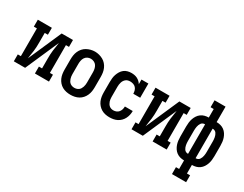

<svg xmlns="http://www.w3.org/2000/svg" viewBox="-95 -1324 2690 2119"><g transform="rotate(30 1250.0 -265.0)"><path d="M26 0V-88H65V-442H26V-530H205V-442H165V-318Q165 -291 164 -264.5Q163 -238 159.5 -211.5Q156 -185 151.5 -159Q147 -133 144 -106L330 -530H474V-442H435V-88H474V0H295V-88H335V-212Q335 -239 336 -265.5Q337 -292 340.5 -318.5Q344 -345 348.5 -371Q353 -397 356 -424L170 0Z M750 8Q723 8 696.5 2.5Q670 -3 646.5 -16Q623 -29 605 -49.5Q587 -70 576 -95Q565 -120 561 -146.5Q557 -173 557 -200V-330Q557 -357 561 -383.5Q565 -410 576 -435Q587 -460 605 -480.5Q623 -501 646.5 -514Q670 -527 696.5 -534Q723 -541 750 -541Q777 -541 803.5 -534Q830 -527 853.5 -514Q877 -501 895 -480.5Q913 -460 924 -435Q935 -410 939 -383.5Q943 -357 943 -330V-200Q943 -173 939 -146.5Q935 -120 924 -95Q913 -70 895 -49.5Q877 -29 853.5 -16Q830 -3 803.5 2.5Q777 8 750 8ZM750 -80Q764 -80 778 -84Q792 -88 803.5 -96.5Q815 -105 822.5 -117.5Q830 -130 834.5 -143.5Q839 -157 841 -171.5Q843 -186 843 -200V-330Q843 -352 838.5 -373.5Q834 -395 822.5 -413Q811 -431 790.5 -440.5Q770 -450 749 -450Q727 -450 707.5 -440Q688 -430 676.5 -412Q665 -394 661 -372.5Q657 -351 657 -330V-200Q657 -186 659 -171.5Q661 -157 665.5 -143.5Q670 -130 677.5 -117.5Q685 -105 696.5 -96.5Q708 -88 722 -84Q736 -80 750 -80Z M1247 8Q1221 8 1194.5 2.5Q1168 -3 1145 -16.5Q1122 -30 1104 -50.5Q1086 -71 1075.5 -95.5Q1065 -120 1061 -146.5Q1057 -173 1057 -200V-330Q1057 -355 1059.5 -379.5Q1062 -404 1070 -427.5Q1078 -451 1091 -472.5Q1104 -494 1123.5 -509.5Q1143 -525 1167.5 -531.5Q1192 -538 1216 -538Q1236 -538 1255 -534.5Q1274 -531 1291 -522.5Q1308 -514 1322.5 -500.5Q1337 -487 1347 -471V-530H1435V-349H1347Q1347 -369 1341.5 -388.5Q1336 -408 1323 -422.5Q1310 -437 1290.5 -443.5Q1271 -450 1252 -450Q1237 -450 1223 -446.5Q1209 -443 1197.5 -434Q1186 -425 1178 -413Q1170 -401 1165.5 -387Q1161 -373 1159 -358.5Q1157 -344 1157 -330V-200Q1157 -186 1158.5 -172Q1160 -158 1164.5 -144.5Q1169 -131 1176.5 -118.5Q1184 -106 1195 -97Q1206 -88 1219.5 -84Q1233 -80 1247 -80Q1266 -80 1284 -87Q1302 -94 1314 -109Q1326 -124 1331.5 -142.5Q1337 -161 1337 -180Q1337 -180 1337 -180.5Q1337 -181 1337 -181H1437Q1437 -181 1437 -180.5Q1437 -180 1437 -179Q1437 -154 1431.5 -129.5Q1426 -105 1414.5 -82.5Q1403 -60 1385 -42Q1367 -24 1344.5 -12.5Q1322 -1 1297 3.5Q1272 8 1247 8Z M1526 0V-88H1565V-442H1526V-530H1705V-442H1665V-318Q1665 -291 1664 -264.5Q1663 -238 1659.5 -211.5Q1656 -185 1651.5 -159Q1647 -133 1644 -106L1830 -530H1974V-442H1935V-88H1974V0H1795V-88H1835V-212Q1835 -239 1836 -265.5Q1837 -292 1840.5 -318.5Q1844 -345 1848.5 -371Q1853 -397 1856 -424L1670 0Z M2160 205V117H2200V8H2198Q2173 8 2148.5 1.5Q2124 -5 2103.5 -20Q2083 -35 2069 -56.5Q2055 -78 2047 -101.5Q2039 -125 2036 -150Q2033 -175 2033 -200V-330Q2033 -355 2036 -380Q2039 -405 2047 -428.5Q2055 -452 2069 -473.5Q2083 -495 2103.5 -510Q2124 -525 2148.5 -531.5Q2173 -538 2198 -538H2200V-647H2160V-735H2300V-538H2302Q2327 -538 2351.5 -531.5Q2376 -525 2396.5 -510Q2417 -495 2431 -473.5Q2445 -452 2453 -428.5Q2461 -405 2464 -380Q2467 -355 2467 -330V-200Q2467 -175 2464 -150Q2461 -125 2453 -101.5Q2445 -78 2431 -56.5Q2417 -35 2396.5 -20Q2376 -5 2351.5 1.5Q2327 8 2302 8H2300V117H2340V205ZM2198 -77H2202V-453H2198Q2185 -453 2173 -447Q2161 -441 2153.5 -430Q2146 -419 2141.5 -407Q2137 -395 2134.5 -382Q2132 -369 2131 -356Q2130 -343 2130 -330V-200Q2130 -187 2131 -174Q2132 -161 2134.5 -148Q2137 -135 2141.5 -123Q2146 -111 2153.5 -100Q2161 -89 2173 -83Q2185 -77 2198 -77ZM2302 -77Q2315 -77 2327 -83Q2339 -89 2346.5 -100Q2354 -111 2358.5 -123Q2363 -135 2365.5 -148Q2368 -161 2369 -174Q2370 -187 2370 -200V-330Q2370 -343 2369 -356Q2368 -369 2365.5 -382Q2363 -395 2358.5 -407Q2354 -419 2346.5 -430Q2339 -441 2327 -447Q2315 -453 2302 -453H2298V-77Z"/></g></svg>

Font: Iosevka Slab Semibold
Style: Regular
Weight: 600
Monospace: yes
Designer: Belleve Invis
Foundry: Belleve Invis
Version: Version 11.1.1; ttfautohint (v1.8.3)